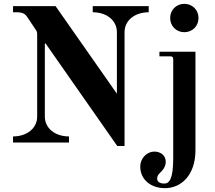

<svg xmlns="http://www.w3.org/2000/svg" viewBox="-20 -744 1124 1002"><path d="M712 126C712 192 766 238 841 238C923 238 1000 173 1000 40V-474H812V-450H868C880 -450 884 -446 884 -434V82C884 189 864 214 837 214C822 214 800 209 800 188C800 176 806 166 817 156C827 147 845 128 845 100C845 64 814 47 786 47C748 47 712 80 712 126ZM868 -650C868 -608 900 -576 942 -576C984 -576 1016 -608 1016 -650C1016 -692 984 -724 942 -724C900 -724 868 -692 868 -650ZM48 0H340V-32C268 -32 214 -74 214 -136V-517H218L592 18H630V-576C630 -638 684 -680 756 -680V-712H464V-680C536 -680 590 -638 590 -576V-255L270 -712H48V-680H66C98 -680 110 -673 123 -654L163 -594C172 -581 174 -578 174 -563V-136C174 -74 120 -32 48 -32Z"/></svg>

Font: Old Standard
Style: Bold
Weight: 700
Designer: Alexey Kryukov <alexios@thessalonica.org.ru>
Version: Version 2.0.2